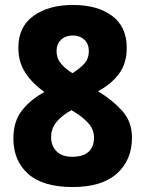

<svg xmlns="http://www.w3.org/2000/svg" viewBox="-20 -744 586 774"><path d="M274 -724Q373 -724 432 -680Q491 -636 491 -551Q491 -489 460 -447Q429 -405 375 -376Q432 -342 472 -298Q512 -254 512 -189Q512 -99 451.5 -44.5Q391 10 273 10Q153 10 93.5 -43Q34 -96 34 -186Q34 -254 68 -298Q102 -342 159 -373Q112 -406 83 -449.5Q54 -493 54 -552Q54 -636 115 -680Q176 -724 274 -724ZM273 -601Q245 -601 226.5 -584Q208 -567 208 -538Q208 -509 226 -487.5Q244 -466 272 -449Q301 -467 319.5 -487Q338 -507 338 -538Q338 -568 319.5 -584.5Q301 -601 273 -601ZM186 -191Q186 -156 208 -134Q230 -112 271 -112Q316 -112 337.5 -132.5Q359 -153 359 -189Q359 -222 336 -247.5Q313 -273 281 -292L268 -300Q230 -279 208 -252.5Q186 -226 186 -191Z"/></svg>

Font: Noto Sans Khmer UI SemiCondensed ExtraBold
Style: Regular
Weight: 800
Width: 4
Designer: Danh Hong and the Monotype Design Team
Foundry: Monotype Imaging Inc.
Version: Version 2.002; ttfautohint (v1.8.4.7-5d5b)